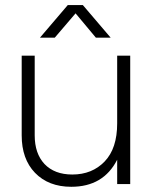

<svg xmlns="http://www.w3.org/2000/svg" viewBox="-20 -717 604 748"><path d="M274.4 -665Q253.9 -641.6 193.4 -570.3Q178.7 -570.3 135.7 -570.3Q163.1 -601.6 244.1 -697.3Q258.8 -697.3 302.7 -697.3Q330.1 -665 411.1 -570.3Q396.5 -570.3 353.5 -570.3Q334 -593.8 274.4 -665ZM436.5 -500Q449.2 -500 487.3 -500Q487.3 -375 487.3 0Q474.6 0 436.5 0Q436.5 -23.4 436.5 -94.7Q382.8 10.7 257.8 10.7Q168.9 10.7 116.2 -43.9Q64.5 -97.7 64.5 -189.5Q64.5 -293 64.5 -500Q77.1 -500 115.2 -500Q115.2 -421.9 115.2 -189.5Q115.2 -119.1 153.3 -78.1Q192.4 -37.1 261.7 -37.1Q338.9 -37.1 387.7 -87.9Q436.5 -138.7 436.5 -236.3Q436.5 -324.2 436.5 -500Z"/></svg>

Font: LeFont
Style: ExtraLight
Weight: 200
Designer: Leryon MEDIA
Version: Version 1.0